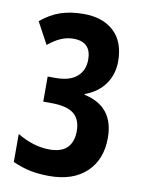

<svg xmlns="http://www.w3.org/2000/svg" viewBox="-83 -782 636 851"><g transform="rotate(10 234.5 -357.0)"><path d="M411 -543Q411 -485 380 -441Q349 -397 290 -375V-372Q425 -343 425 -201Q425 -104 365 -47Q305 10 198 10Q152 10 114 2.5Q76 -5 33 -24V-150Q107 -106 178 -106Q233 -106 258.5 -132.5Q284 -159 284 -207Q284 -260 252.5 -285Q221 -310 151 -310H115V-423H152Q214 -423 246.5 -451Q279 -479 279 -528Q279 -608 199 -608Q170 -608 142.5 -596Q115 -584 86 -560L33 -658Q77 -694 122 -709Q167 -724 225 -724Q311 -724 361 -677.5Q411 -631 411 -543Z"/></g></svg>

Font: Noto Sans Thai ExtCond
Style: Bold
Weight: 700
Width: 2
Designer: Monotype Design Team
Foundry: Monotype Imaging Inc.
Version: Version 2.002; ttfautohint (v1.8.4.7-5d5b)